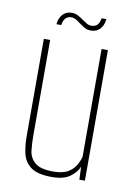

<svg xmlns="http://www.w3.org/2000/svg" viewBox="-74 -659 509 717"><g transform="rotate(10 180.5 -300.5)"><path d="M173 8Q117 8 92 -11.5Q67 -31 60.5 -61.5Q54 -92 54 -123V-495H78V-132Q78 -104 81 -76.5Q84 -49 104.5 -31Q125 -13 175 -13Q211 -13 231 -25.5Q251 -38 260.5 -55.5Q270 -73 273 -87V-495H297V0H276L274 -49Q266 -28 242 -10Q218 8 173 8ZM221 -556Q209 -556 201.5 -559.5Q194 -563 180 -573Q173 -578 163 -585Q153 -592 141 -592Q129 -592 120.5 -584Q112 -576 109 -557H91Q93 -580 106 -594.5Q119 -609 141 -609Q153 -609 163.5 -603.5Q174 -598 185 -590Q195 -583 203 -578.5Q211 -574 221 -574Q233 -574 241.5 -581.5Q250 -589 253 -608H271Q270 -593 263.5 -581Q257 -569 246.5 -562.5Q236 -556 221 -556Z"/></g></svg>

Font: Alumni Sans Thin
Style: Regular
Weight: 100
Designer: Robert E. Leuschke
Foundry: Robert E. Leuschke
Version: Version 1.018